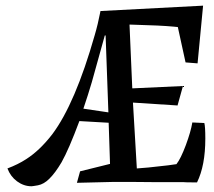

<svg xmlns="http://www.w3.org/2000/svg" viewBox="-20 -645 757 679"><path d="M702.6 -210Q706.1 -197.8 706.1 -154.8Q706.1 -59.6 676.8 0H663.6Q636.2 0 626 -1H516.1Q471.2 -1 459.5 -1.5H375.5L252 1.5L263.2 -39.1L369.1 -65.4L364.3 -210.9L260.7 -216.8Q223.6 -117.2 197.8 -71.3Q175.3 -33.2 154.3 -12.7Q135.3 6.3 114.3 10.3Q95.2 13.7 91.3 13.7Q64 13.7 40 -3.9Q17.1 -21 6.3 -49.3Q43.9 -63.5 72.3 -82Q120.6 -112.8 165 -170.4Q246.1 -278.8 314.9 -520.5Q326.2 -558.6 335.4 -606L698.2 -625L678.7 -420.9L636.2 -424.3L608.9 -549.3L594.2 -550.8Q547.9 -555.2 453.6 -557.6L438 -558.1L447.8 -332.5L627 -340.8L607.9 -272L450.2 -282.2L463.9 -49.3L505.4 -52.7Q593.8 -62 604 -64.5Q619.1 -83.5 637.2 -131.8Q654.8 -179.2 660.2 -211.9ZM363.3 -247.6 353.5 -519.5H350.6L304.7 -354.5Q291.5 -309.6 274.9 -260.7Z"/></svg>

Font: Neuton Cursive
Style: Regular
Weight: 500
Designer: Brian M Zick
Version: Version 1.43